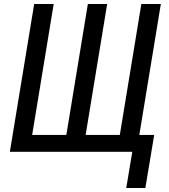

<svg xmlns="http://www.w3.org/2000/svg" viewBox="-20 -755 840 955"><path d="M608 180 638 0H29L150 -735H247L140 -84H310L417 -735H513L406 -84H576L683 -735H780L673 -84H747L703 180Z"/></svg>

Font: Iosevka Aile Medium Oblique
Style: Regular
Weight: 500
Italic angle: -9°
Designer: Belleve Invis
Foundry: Belleve Invis
Version: Version 31.1.0; ttfautohint (v1.8.4)